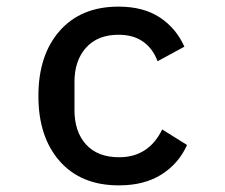

<svg xmlns="http://www.w3.org/2000/svg" viewBox="-20 -548 680 580"><path d="M96 -258Q96 -382 160.5 -455Q225 -528 338 -528Q413 -528 462.5 -495.5Q512 -463 537 -407L456 -363Q442 -401 412.5 -422Q383 -443 338 -443Q275 -443 240 -404Q205 -365 205 -301V-215Q205 -150 240 -111.5Q275 -73 340 -73Q429 -73 470 -157L545 -110Q520 -54 468 -21Q416 12 339 12Q225 12 160.5 -61Q96 -134 96 -258Z"/></svg>

Font: Writer Medium
Style: Regular
Weight: 500
Monospace: yes
Designer: Mike Abbink, Paul van der Laan, Pieter van Rosmalen
Foundry: Bold Monday
Version: Version 2.001 2020